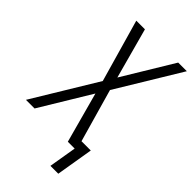

<svg xmlns="http://www.w3.org/2000/svg" viewBox="-272 -813 1053 1053"><g transform="rotate(45 254.5 -287.0)"><path d="M349 161 376 0H323L243 -294L65 0H-2L223 -371L119 -735H186L266 -441L444 -735H511L286 -364L374 -55H446L410 161Z"/></g></svg>

Font: Iosevka SS18 Light
Style: Italic
Weight: 300
Italic angle: -9°
Monospace: yes
Designer: Belleve Invis
Foundry: Belleve Invis
Version: Version 25.1.1; ttfautohint (v1.8.4)